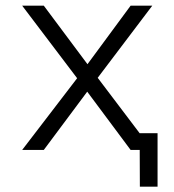

<svg xmlns="http://www.w3.org/2000/svg" viewBox="-20 -538 626 689"><path d="M481.9 131.8 481.4 0H448.7L293 -209L137.2 0H59.6L256.8 -257.3L59.6 -517.6H137.2L293.9 -307.6L448.7 -517.6H526.4L330.6 -258.8L481.4 -59.6V-60.1H545.4V131.8Z"/></svg>

Font: Cascadia Code NF Light
Style: Regular
Weight: 300
Monospace: yes
Designer: Aaron Bell
Foundry: Saja Typeworks
Version: Version 2404.023; ttfautohint (v1.8.4)